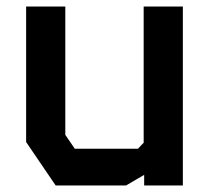

<svg xmlns="http://www.w3.org/2000/svg" viewBox="-20 -568 640 588"><path d="M420 -548V-131L402.5 -112.5H209L180 -155V-548H60V-133L150.5 0H366L421.5 -32.5V0H540V-548Z"/></svg>

Font: Kode Mono
Style: Regular
Weight: 400
Monospace: yes
Designer: Isa Ozler
Foundry: Kadena LLC
Version: Version 1.000;gftools[0.9.28]